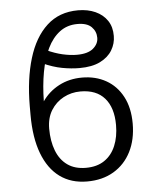

<svg xmlns="http://www.w3.org/2000/svg" viewBox="-54 -807 714 863"><g transform="rotate(-5 303.0 -375.0)"><path d="M321.8 -457Q382.8 -457 429.9 -430.4Q477.1 -403.8 503.9 -353.3Q530.8 -302.7 530.8 -231.4Q530.8 -159.2 503.2 -104.7Q475.6 -50.3 424.8 -20Q374 10.3 304.7 10.3Q232.4 10.3 181.6 -26.9Q130.9 -64 103.8 -135.5Q76.7 -207 76.7 -309.6V-350.6Q77.1 -471.2 105 -563.7Q132.8 -656.2 189 -708Q245.1 -759.8 330.1 -759.8Q374 -759.8 408.2 -744.4Q442.4 -729 461.7 -700.2Q481 -671.4 480.5 -630.9Q480.5 -596.7 462.6 -566.9Q444.8 -537.1 408.2 -518.8Q371.6 -500.5 314.5 -500.5Q277.8 -500.5 236.8 -508.1Q195.8 -515.6 148.4 -537.1L171.4 -594.2Q209.5 -576.7 244.1 -568.8Q278.8 -561 308.1 -561Q357.4 -561 381.6 -581.3Q405.8 -601.6 405.8 -629.4Q405.8 -658.2 385.5 -678.5Q365.2 -698.7 322.3 -698.7Q275.9 -698.7 242.2 -673.3Q208.5 -647.9 186.5 -602.8Q164.6 -557.6 153.6 -497.1Q142.6 -436.5 141.6 -365.7Q170.4 -407.7 217 -432.4Q263.7 -457 321.8 -457ZM309.1 -395.5Q267.6 -395.5 232.4 -376.7Q197.3 -357.9 176 -323.5Q154.8 -289.1 154.8 -240.7Q154.8 -184.6 171.4 -141.6Q188 -98.6 221.2 -75Q254.4 -51.3 304.7 -51.3Q354.5 -51.3 387.9 -74Q421.4 -96.7 438.5 -137.5Q455.6 -178.2 455.6 -231.4Q455.6 -309.6 418.2 -352.5Q380.9 -395.5 309.1 -395.5Z"/></g></svg>

Font: Inter 16pt Light
Style: Regular
Weight: 300
Version: Version 4.001;git-66647c0bb